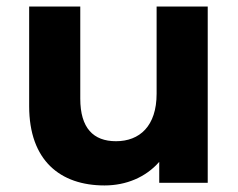

<svg xmlns="http://www.w3.org/2000/svg" viewBox="-20 -558 727 586"><path d="M458 -538V-272C458 -173 406 -127 334 -127C265 -127 225 -167 225 -257V-538H69V-234C69 -68 164 8 299 8C365 8 425 -17 466 -64V0H614V-538Z"/></svg>

Font: AWKNG-Font
Style: Bold
Weight: 700
Designer: Awakening Church
Foundry: Awakening Church
Version: Version 1.700;PS 001.700;hotconv 1.0.88;makeotf.lib2.5.64775